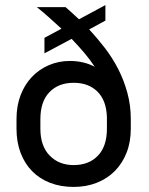

<svg xmlns="http://www.w3.org/2000/svg" viewBox="-20 -728 585 756"><path d="M155 -579 222 -615Q198 -637 174 -658.5Q150 -680 125 -700H238Q251 -689 264 -677Q277 -665 291 -652L395 -708V-647L331 -612Q363 -578 393 -539Q423 -500 445.5 -456Q468 -412 481.5 -362.5Q495 -313 495 -259V-221Q495 -169 478.5 -127Q462 -85 432.5 -55Q403 -25 361.5 -8.5Q320 8 270 8Q219 8 177.5 -8Q136 -24 106.5 -54Q77 -84 61 -126.5Q45 -169 45 -221V-259Q45 -311 61 -353Q77 -395 105.5 -425Q134 -455 172.5 -471.5Q211 -488 255 -488Q310 -488 353 -465Q334 -494 311 -521Q288 -548 262 -575L155 -518ZM270 -78Q330 -78 365.5 -115Q401 -152 401 -221V-266Q399 -332 364 -367Q329 -402 270 -402Q210 -402 174.5 -365Q139 -328 139 -259V-221Q139 -153 175.5 -115.5Q212 -78 270 -78Z"/></svg>

Font: PT Root UI Web Medium
Style: Regular
Weight: 500
Designer: Vitaly Kuzmin
Foundry: ParaType Ltd.
Version: Version 1.001W